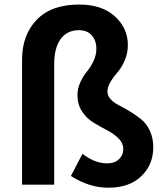

<svg xmlns="http://www.w3.org/2000/svg" viewBox="-20 -830 739 863"><path d="M466.8 13.7Q380.9 13.7 298.8 -39.1L350.6 -138.7Q406.2 -95.7 461.9 -95.7Q495.1 -95.7 514.6 -114.3Q534.2 -132.8 534.2 -160.2Q534.2 -186.5 513.2 -207.5Q492.2 -228.5 461.4 -244.6Q430.7 -260.7 400.4 -278.8Q370.1 -296.9 349.1 -328.6Q328.1 -360.4 328.1 -402.3Q328.1 -432.6 341.3 -460.9Q354.5 -489.3 370.6 -508.3Q386.7 -527.3 399.9 -554.7Q413.1 -582 413.1 -611.3Q413.1 -647.5 392.6 -670.9Q372.1 -694.3 335 -694.3Q281.2 -694.3 252.4 -654.3Q223.6 -614.3 223.6 -542V0H79.1V-560.5Q79.1 -672.9 145 -741.2Q210.9 -809.6 335.9 -809.6Q438.5 -809.6 496.6 -756.3Q554.7 -703.1 554.7 -627.9Q554.7 -590.8 540.5 -558.1Q526.4 -525.4 508.8 -505.9Q491.2 -486.3 477.1 -462.9Q462.9 -439.5 462.9 -418.9Q462.9 -399.4 478 -383.3Q493.2 -367.2 516.1 -356Q539.1 -344.7 565.9 -328.1Q592.8 -311.5 615.7 -293Q638.7 -274.4 653.8 -241.7Q668.9 -209 668.9 -168Q668.9 -89.8 615.2 -38.1Q561.5 13.7 466.8 13.7Z"/></svg>

Font: Gen Shin Gothic Bold
Style: Bold
Weight: 700
Designer: [Source Han Sans]
Ryoko NISHIZUKA  (kana & ideographs); Paul D. Hunt (Latin, Greek & Cyrillic); Wenlong ZHANG  (bopomofo
Version: Version 1.002.20150607